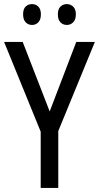

<svg xmlns="http://www.w3.org/2000/svg" viewBox="-20 -919 484 939"><path d="M223 -374 353 -714H444L265 -278V0H179V-275L0 -714H91ZM93 -849Q93 -875 105.5 -887Q118 -899 137 -899Q155 -899 167.5 -886.5Q180 -874 180 -849Q180 -823 167.5 -810Q155 -797 137 -797Q118 -797 105.5 -810Q93 -823 93 -849ZM263 -849Q263 -875 276 -887Q289 -899 307 -899Q325 -899 338 -886.5Q351 -874 351 -849Q351 -823 338 -810Q325 -797 307 -797Q288 -797 275.5 -810Q263 -823 263 -849Z"/></svg>

Font: Noto Sans Khmer Condensed
Style: Regular
Weight: 400
Width: 3
Designer: Danh Hong and the Monotype Design Team
Foundry: Monotype Imaging Inc.
Version: Version 2.004